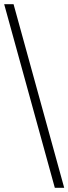

<svg xmlns="http://www.w3.org/2000/svg" viewBox="-20 -780 328 921"><path d="M0 -760H45L288 121H243Z"/></svg>

Font: Noto Serif Light
Style: Regular
Weight: 300
Designer: Monotype Design Team
Foundry: Monotype Imaging Inc.
Version: Version 1.001